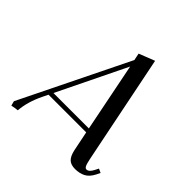

<svg xmlns="http://www.w3.org/2000/svg" viewBox="-186 -875 1042 1042"><g transform="rotate(45 335.0 -354.0)"><path d="M40 -19 344.2 -639.2 335.9 -680.2 426.8 -715.8 553.2 -90.8Q560.1 -57.1 565.9 -46.1Q571.8 -35.2 580.1 -35.2Q598.6 -35.2 613.8 -64.9L625 -86.9L647.9 -76.2L637.2 -54.2Q619.1 -19 593.5 -6.1Q567.9 6.8 534.2 6.8Q502.9 6.8 485.6 -9Q468.3 -24.9 460 -64L437 -176.8H147.9L132.8 -146Q95.2 -69.3 89.8 1Q71.8 2.4 46.9 7.8ZM160.2 -202.1H432.1L353 -598.1Z"/></g></svg>

Font: Dihjauti S
Style: Bold Italic
Weight: 700
Italic angle: -9°
Designer: T. Christopher White
Version: Version 3.0.0